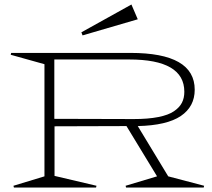

<svg xmlns="http://www.w3.org/2000/svg" viewBox="-20 -836 946 856"><path d="M223.1 -272.9V-51.8L410.2 -7.8L408.2 0H42L40 -7.8L178.2 -49.8V-549.8L27.8 -591.8L29.8 -600.1H562Q848.1 -600.1 848.1 -436Q848.1 -360.8 786.1 -318.8Q724.1 -276.9 594.2 -273.9L730 -49.8L890.1 -7.8L888.2 0H542L540 -7.8L680.2 -49.8L543.9 -273.9ZM222.2 -306.2 576.2 -305.2Q640.6 -305.2 685.8 -314.2Q731 -323.2 755.6 -340.1Q780.3 -356.9 791 -377.9Q801.8 -398.9 801.8 -426.8Q801.8 -570.8 556.2 -570.8H222.2ZM342.8 -691.9 565.9 -815.9 594.2 -750 348.1 -678.2Z"/></svg>

Font: Halibut Exp Thin
Style: Regular
Weight: 250
Width: 7
Designer: Matteo Maggi
Foundry: Collletttivo
Version: Version 3.080 | FøM Fix